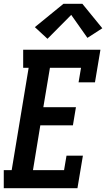

<svg xmlns="http://www.w3.org/2000/svg" viewBox="-31 -999 563 1019"><path d="M-11 0V-96H31L121 -639H92V-735H502L473 -562H386L399 -639H234L199 -430H372L356 -334H183L144 -96H309L322 -173H409L380 0ZM221 -793 154 -855 306 -979H406L512 -849L433 -798L347 -920Z"/></svg>

Font: Iosevka Curly Slab Oblique
Style: Bold
Weight: 700
Italic angle: -9°
Monospace: yes
Designer: Belleve Invis
Foundry: Belleve Invis
Version: Version 11.1.0; ttfautohint (v1.8.3)